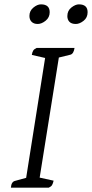

<svg xmlns="http://www.w3.org/2000/svg" viewBox="-20 -861 422 881"><path d="M30 0Q32 -27 49 -31L100 -45L187 -595L126 -609Q128 -622 132.5 -629Q137 -636 148 -641H322Q318 -614 303 -610L250 -597L162 -46L226 -32Q223 -19 219 -12Q215 -5 204 0ZM328 -751Q308 -751 298.5 -761Q289 -771 289 -787Q289 -812 307.5 -826.5Q326 -841 342 -841Q382 -841 382 -805Q382 -780 363.5 -765.5Q345 -751 328 -751ZM153 -751Q135 -751 125 -761Q115 -771 115 -788Q115 -811 133 -826Q151 -841 168 -841Q208 -841 208 -805Q208 -781 189.5 -766Q171 -751 153 -751Z"/></svg>

Font: Petrona Light
Style: Italic
Weight: 300
Italic angle: -9°
Designer: Ringo R. Seeber
Foundry: Ringo R. Seeber
Version: Version 2.001; ttfautohint (v1.8.3)